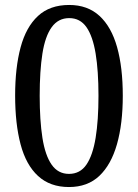

<svg xmlns="http://www.w3.org/2000/svg" viewBox="-20 -744 556 774"><path d="M258 10Q182 10 133.5 -34.5Q85 -79 63 -162Q41 -245 41 -359Q41 -471 63 -553Q85 -635 133 -679.5Q181 -724 259 -724Q333 -724 381 -680Q429 -636 452 -554Q475 -472 475 -358Q475 -245 451.5 -162.5Q428 -80 380.5 -35Q333 10 258 10ZM258 -43Q303 -43 328.5 -80.5Q354 -118 365.5 -188.5Q377 -259 377 -358Q377 -458 365.5 -528Q354 -598 328.5 -634.5Q303 -671 259 -671Q215 -671 188.5 -634.5Q162 -598 151 -528Q140 -458 140 -358Q140 -259 151 -188.5Q162 -118 188 -80.5Q214 -43 258 -43Z"/></svg>

Font: Noto Serif Thai SemiCondensed
Style: Regular
Weight: 400
Width: 4
Designer: Monotype Design Team
Foundry: Monotype Imaging Inc.
Version: Version 2.002